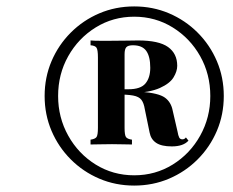

<svg xmlns="http://www.w3.org/2000/svg" viewBox="-20 -802 725 598"><path d="M398 -782Q456 -782 506.5 -760.5Q557 -739 595.5 -700.5Q634 -662 655.5 -611.5Q677 -561 677 -503Q677 -445 655.5 -394.5Q634 -344 595.5 -305.5Q557 -267 506.5 -245.5Q456 -224 398 -224Q340 -224 289.5 -245.5Q239 -267 200.5 -305.5Q162 -344 140.5 -394.5Q119 -445 119 -503Q119 -561 140.5 -611.5Q162 -662 200.5 -700.5Q239 -739 289.5 -760.5Q340 -782 398 -782ZM332 -523Q366 -523 380.5 -522Q395 -521 402.5 -519.5Q410 -518 421 -516Q474 -512 493.5 -498Q513 -484 518 -457L533 -392Q535 -380 538 -374Q541 -368 548 -368Q555 -368 559 -374L567 -364Q559 -355 546 -350.5Q533 -346 515 -346Q483 -346 466.5 -357Q450 -368 446 -389L431 -462Q428 -481 420.5 -491Q413 -501 394.5 -504.5Q376 -508 334 -508ZM398 -750Q332 -750 278 -716.5Q224 -683 192.5 -627Q161 -571 161 -503Q161 -436 192.5 -379.5Q224 -323 278 -289.5Q332 -256 398 -256Q464 -256 518 -289.5Q572 -323 603.5 -379.5Q635 -436 635 -503Q635 -571 603.5 -627Q572 -683 518 -716.5Q464 -750 398 -750ZM410 -676Q475 -676 503.5 -655.5Q532 -635 532 -597Q532 -580 520.5 -561Q509 -542 478 -528Q447 -514 388 -511L327 -508Q327 -508 327 -516Q327 -524 327 -524H380Q418 -524 433 -542Q448 -560 448 -591Q448 -626 435.5 -643.5Q423 -661 394 -661Q379 -661 373.5 -655Q368 -649 368 -633V-404Q368 -381 372.5 -375Q377 -369 391 -367V-352Q379 -352 362.5 -352.5Q346 -353 329 -353Q309 -353 291 -352.5Q273 -352 262 -352V-367Q276 -369 280.5 -375Q285 -381 285 -404V-623Q285 -647 280.5 -653.5Q276 -660 262 -661V-676Q273 -675 290.5 -675Q308 -675 324 -675Q352 -675 376 -675.5Q400 -676 410 -676Z"/></svg>

Font: Playfair Display
Style: Bold Italic
Weight: 700
Italic angle: -14°
Designer: Claus Eggers Sørensen
Foundry: Claus Eggers Sørensen
Version: Version 1.203